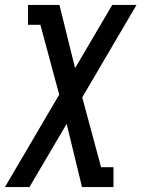

<svg xmlns="http://www.w3.org/2000/svg" viewBox="-65 -550 585 775"><path d="M-45 205 174 -168 98 -450H48V-530H175L238 -275L388 -530H486L267 -157L343 125H393V205H266L204 -50L54 205Z"/></svg>

Font: Iosevka Slab Medium Oblique
Style: Regular
Weight: 500
Italic angle: -9°
Monospace: yes
Designer: Belleve Invis
Foundry: Belleve Invis
Version: Version 11.1.1; ttfautohint (v1.8.3)